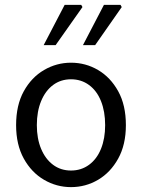

<svg xmlns="http://www.w3.org/2000/svg" viewBox="-20 -755 582 787"><path d="M271 12Q212 12 160.5 -18Q109 -48 77.5 -105Q46 -162 46 -242Q46 -324 77.5 -381Q109 -438 160.5 -468Q212 -498 271 -498Q331 -498 382 -468Q433 -438 464.5 -381Q496 -324 496 -242Q496 -162 464.5 -105Q433 -48 382 -18Q331 12 271 12ZM271 -56Q313 -56 345 -79.5Q377 -103 394 -145Q411 -187 411 -242Q411 -298 394 -340.5Q377 -383 345 -406.5Q313 -430 271 -430Q229 -430 197.5 -406.5Q166 -383 148.5 -340.5Q131 -298 131 -242Q131 -187 148.5 -145Q166 -103 197.5 -79.5Q229 -56 271 -56ZM159 -570 245 -735H313L318 -726L208 -570ZM320 -570 406 -735H474L479 -726L370 -570Z"/></svg>

Font: Source Sans 3
Style: Regular
Weight: 400
Designer: Paul D. Hunt
Foundry: Adobe
Version: Version 3.046;hotconv 1.0.118;makeotfexe 2.5.65603